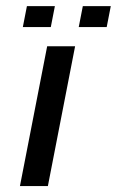

<svg xmlns="http://www.w3.org/2000/svg" viewBox="-20 -624 392 644"><path d="M231.9 -468.8 140.6 0H46.9L138.2 -468.8ZM56.6 -533.2 70.3 -603.5H164.1L150.4 -533.2ZM244.1 -533.2 257.8 -603.5H351.6L337.9 -533.2Z"/></svg>

Font: Lambda
Style: Italic
Weight: 400
Italic angle: -11°
Designer: GGBotNet
Version: 0.22